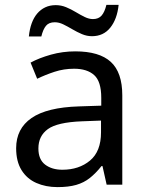

<svg xmlns="http://www.w3.org/2000/svg" viewBox="-20 -755 601 785"><path d="M288 -545Q386 -545 433 -502Q480 -459 480 -365V0H416L399 -76H395Q372 -47 347.5 -27.5Q323 -8 291.5 1Q260 10 215 10Q167 10 128.5 -7Q90 -24 68 -59.5Q46 -95 46 -149Q46 -229 109 -272.5Q172 -316 303 -320L394 -323V-355Q394 -422 365 -448Q336 -474 283 -474Q241 -474 203 -461.5Q165 -449 132 -433L105 -499Q140 -518 188 -531.5Q236 -545 288 -545ZM314 -259Q214 -255 175.5 -227Q137 -199 137 -148Q137 -103 164.5 -82Q192 -61 235 -61Q303 -61 348 -98.5Q393 -136 393 -214V-262ZM98 -606Q101 -636 109.5 -659.5Q118 -683 132 -699.5Q146 -716 165 -725Q184 -734 208 -734Q230 -734 250.5 -725.5Q271 -717 290 -705.5Q309 -694 326.5 -685.5Q344 -677 360 -677Q383 -677 395.5 -691.5Q408 -706 415 -735H465Q459 -677 431 -642Q403 -607 356 -607Q335 -607 315 -615.5Q295 -624 275.5 -635.5Q256 -647 238.5 -655.5Q221 -664 204 -664Q180 -664 168 -649.5Q156 -635 149 -606Z"/></svg>

Font: Noto Sans Kannada
Style: Regular
Weight: 400
Designer: Jelle Bosma - Monotype Design Team
Foundry: Monotype Imaging Inc.
Version: Version 2.003